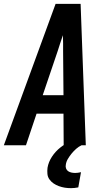

<svg xmlns="http://www.w3.org/2000/svg" viewBox="-39 -755 559 998"><path d="M-19 0 250 -735H380L407 0H292L291 -164H151L96 0ZM291 -260 289 -490Q289 -510 289 -530.5Q289 -551 288 -572Q281 -551 274 -530.5Q267 -510 261 -490L183 -260ZM330 223Q313 223 297.5 220.5Q282 218 267 212.5Q252 207 239.5 198.5Q227 190 218 177.5Q209 165 207.5 149Q206 133 208 117Q213 87 231 59.5Q249 32 275 11.5Q301 -9 331 -22Q361 -35 391 -40L385 0Q370 7 357 18.5Q344 30 333 43.5Q322 57 313.5 71.5Q305 86 303 102Q301 112 304.5 121Q308 130 315.5 135Q323 140 332.5 142Q342 144 352 144Q359 144 366 143Q373 142 382 140L368 219Q358 221 348.5 222Q339 223 330 223Z"/></svg>

Font: Iosevka
Style: Bold Italic
Weight: 700
Italic angle: -9°
Monospace: yes
Designer: Belleve Invis
Foundry: Belleve Invis
Version: Version 32.5.0; ttfautohint (v1.8.4)